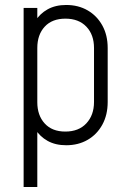

<svg xmlns="http://www.w3.org/2000/svg" viewBox="-20 -572 512 772"><path d="M75 180V-540H130V-474L121 -486Q140 -517 171.5 -534.5Q203 -552 246 -552Q295 -552 332.5 -530.2Q370 -508.5 391.5 -469.5Q413 -430.5 413 -379V-162Q413 -110 391.5 -70.8Q370 -31.5 332.5 -9.8Q295 12 246 12Q203 12 171.5 -5.5Q140 -23 121 -54L130 -66V180ZM242.5 -43Q296.5 -43 327.2 -76Q358 -109 358 -162V-379Q358 -432.5 327.2 -464.8Q296.5 -497 243 -497Q189.5 -497 159.8 -464.8Q130 -432.5 130 -379V-161Q130 -108 159.8 -75.5Q189.5 -43 242.5 -43Z"/></svg>

Font: Mohave Light
Style: Regular
Weight: 300
Designer: Gumpita Rahayu
Foundry: Tokotype
Version: Version 2.003